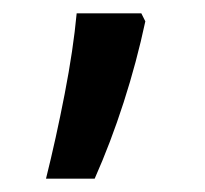

<svg xmlns="http://www.w3.org/2000/svg" viewBox="-20 -142 307 288"><path d="M192 -122 198 -110Q185 -49 165.5 11.5Q146 72 122 126H49Q64 66 77 -1Q90 -68 95 -122Z"/></svg>

Font: Noto Sans Kannada ExtraCondensed Medium
Style: Regular
Weight: 500
Width: 2
Designer: Jelle Bosma - Monotype Design Team
Foundry: Monotype Imaging Inc.
Version: Version 2.005; ttfautohint (v1.8.4.7-5d5b)